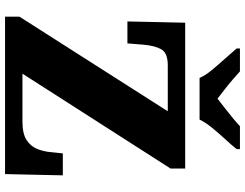

<svg xmlns="http://www.w3.org/2000/svg" viewBox="-125 -846 971 761"><g transform="rotate(90 360.5 -465.5)"><path d="M46 0V-57L421 -645H239Q190 -645 175.5 -619.5Q161 -594 157 -547L152 -485H65L70 -714H648V-656L272 -69H462Q511 -69 536 -86Q561 -103 571 -129Q581 -155 583 -182L588 -229H675L670 0ZM289 -771Q279 -794 257 -820.5Q235 -847 211.5 -873Q188 -899 172 -918V-931H263Q274 -921 293.5 -904Q313 -887 334.5 -870.5Q356 -854 371 -842Q386 -854 407.5 -870.5Q429 -887 449.5 -904Q470 -921 480 -931H571V-918Q556 -899 532 -873Q508 -847 486.5 -820.5Q465 -794 454 -771Z"/></g></svg>

Font: Noto Serif Khmer Black
Style: Regular
Weight: 900
Version: Version 2.003